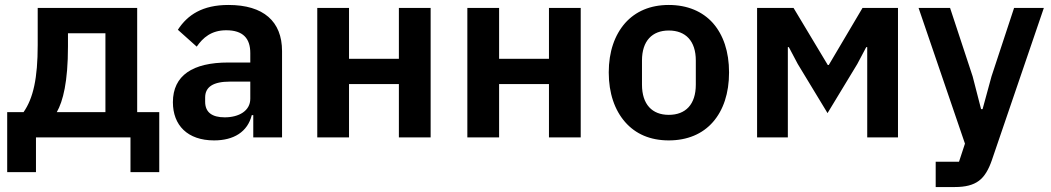

<svg xmlns="http://www.w3.org/2000/svg" viewBox="-20 -554 4238 774"><path d="M9 -102H75C114 -158 132 -238 132 -373V-522H533V-102H622V140H506V0H125V140H9ZM405 -102V-420H254V-367C254 -224 234 -146 209 -102Z M901 -534C796 -534 736 -494 697 -434L773 -366C798 -402 832 -432 892 -432C960 -432 989 -399 989 -340V-302H900C757 -302 677 -250 677 -142C677 -49 736 12 843 12C922 12 978 -22 995 -90H1001V0H1117V-348C1117 -468 1042 -534 901 -534ZM989 -156C989 -107 943 -81 886 -81C835 -81 807 -101 807 -144V-161C807 -204 840 -225 907 -225H989V-156Z M1259 -522H1387V-317H1588V-522H1716V0H1588V-215H1387V0H1259Z M1864 -522H1992V-317H2193V-522H2321V0H2193V-215H1992V0H1864Z M2676 12C2601 12 2542 -14 2500 -62C2458 -110 2434 -178 2434 -262C2434 -346 2458 -413 2500 -461C2542 -508 2601 -534 2676 -534C2751 -534 2812 -508 2854 -461C2896 -413 2919 -346 2919 -262C2919 -178 2896 -110 2854 -62C2812 -14 2751 12 2676 12ZM2676 -91C2744 -91 2785 -133 2785 -213V-310C2785 -389 2744 -431 2676 -431C2609 -431 2568 -389 2568 -310V-213C2568 -133 2609 -91 2676 -91Z M3032 -522H3179L3317 -292H3321L3457 -522H3600V0H3476V-364H3472L3436 -296L3316 -98L3196 -296L3160 -364H3156V0H3032Z M4068 -522H4188L3978 93C3965 130 3949 158 3926 175C3903 192 3872 200 3829 200H3752V98H3846L3870 25L3683 -522H3810L3901 -246L3935 -114H3941L3977 -246Z"/></svg>

Font: Plexus Sans SemiBold
Style: Regular
Weight: 600
Version: Version 2.001;PS 002.001;hotconv 1.0.70;makeotf.lib2.5.58329